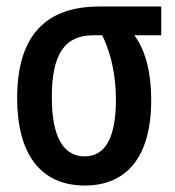

<svg xmlns="http://www.w3.org/2000/svg" viewBox="-20 -563 540 593"><path d="M242 10C370 10 447 -77 447 -254C447 -330 433 -403 395 -454H478V-543H288C122 -543 33 -454 33 -260C33 -89 104 10 242 10ZM241 -80C178 -80 140 -137 140 -262C140 -395 179 -454 268 -454H296C325 -393 338 -325 338 -255C338 -139 306 -80 241 -80Z"/></svg>

Font: Noto Sans Mono ExtraCondensed SemiBold
Style: Regular
Weight: 600
Width: 2
Designer: Monotype Design Team
Foundry: Monotype Imaging Inc.
Version: Version 2.014